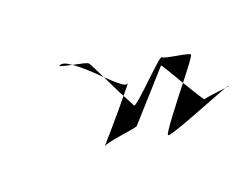

<svg xmlns="http://www.w3.org/2000/svg" viewBox="-49 -473 494 379"><g transform="rotate(-20 198.5 -284.0)"><path d="M96 -384C97 -382 109 -380 121 -377C110 -385 102 -388 96 -384ZM251 -182C254 -177 359 -220 389 -231C375 -229 345 -226 343 -224C342 -223 328 -246 314 -269C285 -232 249 -186 251 -182ZM389 -231C394 -232 397 -232 397 -233C397 -233 394 -233 389 -231ZM126 -204C135 -211 192 -216 199 -220L285 -316C287 -316 300 -292 314 -269C333 -293 349 -314 348 -316C347 -321 294 -326 292 -331C289 -336 211 -254 208 -260C207 -262 202 -272 195 -285C170 -254 126 -204 126 -204ZM171 -333C179 -318 187 -299 195 -285C206 -298 214 -308 210 -305C205 -301 189 -316 171 -333ZM121 -377C136 -367 155 -349 171 -333C162 -351 155 -366 153 -368C152 -371 135 -374 121 -377Z"/></g></svg>

Font: Arrow
Style: Ita
Weight: 400
Version: Version 0.23